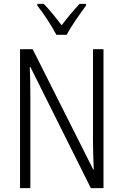

<svg xmlns="http://www.w3.org/2000/svg" viewBox="-20 -967 634 987"><path d="M270 -788H323C346 -833 391 -896 422 -938V-947H389C354 -909 327 -877 297 -837C268 -875 234 -918 205 -947H172V-938C203 -899 246 -834 270 -788ZM512 0V-714H458V-242C458 -202 460 -145 462 -96H459L148 -714H83V0H136V-480C136 -533 135 -579 133 -623H136L447 0Z"/></svg>

Font: Noto Sans Hebrew Condensed Light
Style: Regular
Weight: 300
Width: 3
Designer: Monotype Design Team
Foundry: Monotype Imaging Inc.
Version: Version 2.004